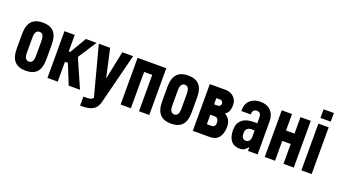

<svg xmlns="http://www.w3.org/2000/svg" viewBox="-66 -1285 3614 2040"><g transform="rotate(20 1741.0 -265.5)"><path d="M38.1 -182.6V-344.7Q38.1 -445.3 81.1 -491.2Q123 -536.1 206.1 -536.1Q289.1 -536.1 331.1 -491.2Q373 -446.3 373 -344.7V-182.6Q373 -82 331.1 -37.1Q289.1 7.8 206.1 7.8Q123 7.8 81.1 -37.1Q38.1 -83 38.1 -182.6ZM256.8 -181.6V-345.7Q256.8 -391.6 244.1 -411.1Q231.4 -431.6 205.1 -431.6Q180.7 -431.6 167 -411.1Q154.3 -391.6 154.3 -345.7V-181.6Q154.3 -135.7 167 -116.2Q180.7 -95.7 205.1 -95.7Q231.4 -95.7 244.1 -116.2Q256.8 -135.7 256.8 -181.6Z M451.2 -528.3H567.4V-341.8H584L693.4 -528.3H814.5L678.7 -320.3L819.3 0H691.4L600.6 -224.6H567.4V0H451.2Z M1227.5 -528.3 1084 38.1Q1072.3 86.9 1046.9 112.3Q1022.5 137.7 982.4 148.4Q944.3 158.2 881.8 158.2H877.9V55.7H919.9Q971.7 55.7 987.3 29.3L839.8 -528.3H967.8L1039.1 -207L1105.5 -528.3Z M1278.3 -528.3H1602.5V0H1486.3V-411.1H1394.5V0H1278.3Z M1681.6 -182.6V-344.7Q1681.6 -445.3 1724.6 -491.2Q1766.6 -536.1 1849.6 -536.1Q1932.6 -536.1 1974.6 -491.2Q2016.6 -446.3 2016.6 -344.7V-182.6Q2016.6 -82 1974.6 -37.1Q1932.6 7.8 1849.6 7.8Q1766.6 7.8 1724.6 -37.1Q1681.6 -83 1681.6 -182.6ZM1900.4 -181.6V-345.7Q1900.4 -391.6 1887.7 -411.1Q1875 -431.6 1848.6 -431.6Q1824.2 -431.6 1810.5 -411.1Q1797.9 -391.6 1797.9 -345.7V-181.6Q1797.9 -135.7 1810.5 -116.2Q1824.2 -95.7 1848.6 -95.7Q1875 -95.7 1887.7 -116.2Q1900.4 -135.7 1900.4 -181.6Z M2094.7 0V-528.3H2272.5Q2329.1 -528.3 2366.2 -493.2Q2403.3 -458 2403.3 -405.3Q2403.3 -358.4 2390.6 -331.5Q2377.9 -304.7 2351.6 -290Q2381.8 -274.4 2402.3 -244.1Q2422.9 -213.9 2422.9 -165Q2422.9 -86.9 2388.7 -43.5Q2354.5 0 2292 0ZM2258.8 -224.6H2210.9V-117.2H2258.8Q2306.6 -117.2 2306.6 -166Q2306.6 -191.4 2295.4 -208Q2284.2 -224.6 2258.8 -224.6ZM2252 -412.1H2210.9V-341.8H2252Q2269.5 -341.8 2278.3 -353Q2287.1 -364.3 2287.1 -377Q2287.1 -387.7 2278.3 -399.9Q2269.5 -412.1 2252 -412.1Z M2827.1 -368.2V0H2718.8V-43.9Q2697.3 -16.6 2677.7 -4.9Q2659.2 7.8 2626 7.8Q2560.5 7.8 2526.4 -35.2Q2493.2 -77.1 2493.2 -155.3Q2493.2 -230.5 2538.1 -269.5Q2584 -309.6 2667 -309.6H2710.9V-377Q2710.9 -406.2 2698.2 -419.9Q2684.6 -433.6 2662.1 -433.6Q2640.6 -433.6 2627 -419.9Q2614.3 -407.2 2614.3 -381.8V-374H2506.8V-377.9Q2506.8 -457 2550.8 -496.1Q2595.7 -536.1 2665 -536.1Q2743.2 -536.1 2785.2 -491.2Q2827.1 -446.3 2827.1 -368.2ZM2710.9 -158.2V-228.5H2680.7Q2644.5 -228.5 2627.9 -212.9Q2609.4 -197.3 2609.4 -160.2Q2609.4 -126 2622.1 -110.4Q2635.7 -92.8 2660.2 -92.8Q2681.6 -92.8 2696.3 -110.4Q2710.9 -127.9 2710.9 -158.2Z M3120.1 0V-224.6H3024.4V0H2908.2V-528.3H3024.4V-341.8H3120.1V-528.3H3236.3V0Z M3322.3 -528.3H3438.5V0H3322.3ZM3322.3 -690.4H3438.5V-592.8H3322.3Z"/></g></svg>

Font: Dinish Condensed
Style: Bold
Weight: 700
Width: 3
Designer: Bert Driehuis
Foundry: Playbeing
Version: Version 3.006; git-39231f3c-release